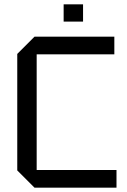

<svg xmlns="http://www.w3.org/2000/svg" viewBox="-20 -870 590 890"><path d="M60 -80V-620L140 -700H510V-618H150V-82H520V0H140ZM275 -770V-850H365V-770Z"/></svg>

Font: Tektur
Style: Regular
Weight: 400
Designer: Adam Jagosz
Foundry: Adam Jagosz
Version: Version 1.005;gftools[0.9.30]